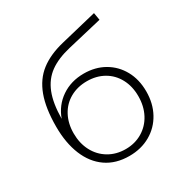

<svg xmlns="http://www.w3.org/2000/svg" viewBox="-178 -913 1012 1057"><g transform="rotate(-30 328.0 -384.5)"><path d="M73 -336Q73 -453 101.5 -530Q130 -607 187.5 -651.5Q245 -696 335 -718L566 -774L574 -727L354 -675Q273 -656 222.5 -619.5Q172 -583 147 -520Q122 -457 121 -359Q147 -431 208 -472.5Q269 -514 350 -514Q423 -514 479.5 -481.5Q536 -449 568 -391Q600 -333 600 -257Q600 -181 567.5 -121.5Q535 -62 476.5 -28.5Q418 5 343 5Q257 5 196.5 -37Q136 -79 104.5 -156Q73 -233 73 -336ZM549 -256Q549 -319 523 -367.5Q497 -416 450.5 -442.5Q404 -469 344 -469Q284 -469 237 -442.5Q190 -416 164 -367.5Q138 -319 138 -256Q138 -193 164 -143.5Q190 -94 237 -66Q284 -38 344 -38Q403 -38 450 -66Q497 -94 523 -143.5Q549 -193 549 -256Z"/></g></svg>

Font: Goldbeck Next Light
Style: Regular
Weight: 300
Designer: Julieta Ulanovsky
Foundry: Julieta Ulanovsky
Version: Version 7.200